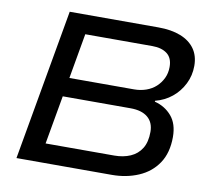

<svg xmlns="http://www.w3.org/2000/svg" viewBox="-77 -772 942 859"><g transform="rotate(10 394.5 -343.0)"><path d="M51 0 172 -686H575Q634 -686 676 -669.5Q718 -653 740.5 -621.5Q763 -590 763 -544Q763 -500 744 -462Q725 -424 692.5 -397.5Q660 -371 617 -360V-356Q664 -344 694 -309Q724 -274 724 -214Q724 -142 692 -94.5Q660 -47 605 -23.5Q550 0 484 0ZM168 -87H480Q521 -87 553 -101Q585 -115 603 -144Q621 -173 621 -219Q621 -262 593.5 -285Q566 -308 515 -308H207ZM222 -394H516Q545 -394 570.5 -403Q596 -412 614.5 -429Q633 -446 644 -469Q655 -492 655 -520Q655 -561 630 -580Q605 -599 563 -599H258Z"/></g></svg>

Font: Archivo SemiExpanded
Style: Italic
Weight: 400
Width: 6
Italic angle: -10°
Designer: Hector Gatti
Foundry: Omnibus-Type
Version: Version 2.001